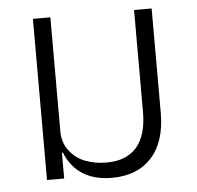

<svg xmlns="http://www.w3.org/2000/svg" viewBox="-46 -616 693 675"><g transform="rotate(-5 300.5 -278.5)"><path d="M323.2 12.2Q200.7 12.2 158.2 -90.8H154.8V0H94.2V-568.8H155.8V-166Q155.8 -126.5 178 -97.7Q200.2 -68.8 233.9 -55.9Q267.6 -43 308.1 -43Q378.4 -43 414.8 -84.7Q451.2 -126.5 451.2 -209V-568.8H513.2V-200.2Q513.2 -98.6 462.9 -43.2Q412.6 12.2 323.2 12.2Z"/></g></svg>

Font: Anuphan Light
Style: Regular
Weight: 300
Designer: Mike Abbink, Paul van der Laan, Pieter van Rosmalen, Mint Tantisuwanna
Foundry: Bold Monday; Cadson Demak
Version: Version 3.002;hotconv 1.0.109;makeotfexe 2.5.65596